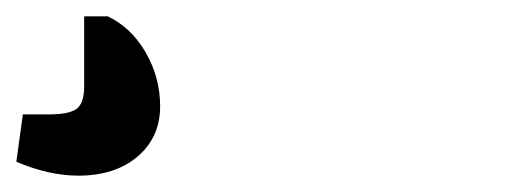

<svg xmlns="http://www.w3.org/2000/svg" viewBox="-22 -41 642 235"><path d="M-2 157 6 99H38Q63 99 72 92Q81 85 81 65V-21H110Q139 -7 156.5 23.5Q174 54 174 89Q174 127 146.5 150.5Q119 174 74 174Q38 174 -2 157Z"/></svg>

Font: Changa Medium
Style: Regular
Weight: 500
Designer: Eduardo Rodriguez Tunni
Foundry: Eduardo Rodriguez Tunni
Version: Version 2.002; ttfautohint (v1.5) -l 8 -r 50 -G 150 -x 14 -H